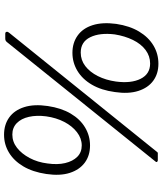

<svg xmlns="http://www.w3.org/2000/svg" viewBox="53 -846 803 949"><g transform="rotate(90 454.5 -371.5)"><path d="M241 -328Q192 -328 156 -353.5Q120 -379 104.5 -427.5Q89 -476 98 -544Q108 -611 136 -657.5Q164 -704 205 -728.5Q246 -753 295 -753Q344 -753 379 -727.5Q414 -702 429.5 -653.5Q445 -605 435 -538Q426 -471 398.5 -424Q371 -377 330 -352.5Q289 -328 241 -328ZM240 -369Q277 -369 306.5 -391.5Q336 -414 356 -453.5Q376 -493 383 -543Q393 -618 369.5 -665Q346 -712 294 -712Q257 -712 227 -689.5Q197 -667 177.5 -627Q158 -587 150 -537Q141 -463 164 -416Q187 -369 240 -369ZM646 10Q596 10 560.5 -15.5Q525 -41 509.5 -89.5Q494 -138 504 -206Q514 -273 541.5 -319.5Q569 -366 610 -390.5Q651 -415 699 -415Q749 -415 784 -389Q819 -363 834.5 -315Q850 -267 840 -199Q830 -132 802.5 -85.5Q775 -39 734.5 -14.5Q694 10 646 10ZM645 -31Q681 -31 710.5 -54Q740 -77 761 -116.5Q782 -156 788 -205Q795 -254 786 -292Q777 -330 755 -352Q733 -374 699 -374Q664 -374 633.5 -350.5Q603 -327 582.5 -287.5Q562 -248 555 -198Q549 -151 557.5 -113Q566 -75 588.5 -53Q611 -31 645 -31ZM187 -3Q183 1 179.5 2.5Q176 4 169 4H147Q139 4 137.5 -2Q136 -8 141 -14L730 -745Q733 -750 736.5 -750Q740 -750 744 -750H772Q776 -750 779.5 -747Q783 -744 778 -738Z"/></g></svg>

Font: Libre Franklin Light
Style: Italic
Weight: 300
Italic angle: -8°
Designer: Pablo Impallari, Rodrigo Fuenzalida, Nhung Nguyen
Foundry: Impallari Type
Version: Version 3.000